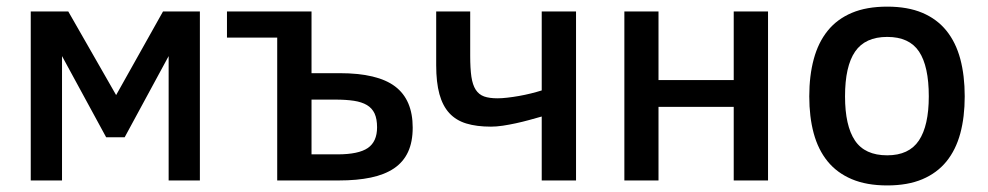

<svg xmlns="http://www.w3.org/2000/svg" viewBox="-20 -547 2996 582"><path d="M585.9 0H491.2V-377L357.9 -130.9H301.8L168 -377V0H73.2V-512.2H187L332 -258.8L474.1 -512.2H585.9Z M668 -433.1V-512.2H924.3V-325.2H1009.3Q1124.5 -325.2 1177.7 -284.9Q1231 -244.6 1231 -160.2Q1231 -116.7 1216.8 -86.2Q1202.6 -55.7 1174.3 -36.6Q1146 -17.6 1104.2 -8.8Q1062.5 0 1007.3 0H820.3V-433.1ZM1123 -161.1Q1123 -186.5 1115.5 -202.9Q1107.9 -219.2 1092.3 -228.5Q1076.7 -237.8 1052.7 -241.5Q1028.8 -245.1 996.1 -245.1H924.3V-79.1H1002.9Q1066.9 -79.1 1095 -98.4Q1123 -117.7 1123 -161.1Z M1302.2 -512.2H1405.3V-377.9Q1405.3 -339.4 1408.9 -314.5Q1412.6 -289.6 1422.1 -274.9Q1431.6 -260.3 1447.5 -254.6Q1463.4 -249 1488.3 -249Q1501.5 -249 1518.3 -251Q1535.2 -252.9 1553.2 -256.1Q1571.3 -259.3 1589.1 -263.7Q1606.9 -268.1 1622.1 -272.9V-512.2H1726.1V0H1622.1V-193.8Q1603.5 -188.5 1583.7 -183.1Q1564 -177.7 1543.7 -173.3Q1523.4 -168.9 1504.2 -166Q1484.9 -163.1 1468.3 -163.1Q1424.8 -163.1 1393.6 -172.6Q1362.3 -182.1 1342 -204.1Q1321.8 -226.1 1312 -261.7Q1302.2 -297.4 1302.2 -349.1Z M2308.1 0H2204.1V-223.1H1976.1V0H1872.6V-512.2H1976.1V-304.2H2204.1V-512.2H2308.1Z M2904.3 -254.9Q2904.3 -192.4 2890.9 -142.6Q2877.4 -92.8 2848.9 -57.6Q2820.3 -22.5 2775.9 -3.7Q2731.4 15.1 2669.4 15.1Q2606.9 15.1 2562 -3.9Q2517.1 -22.9 2488.5 -58.1Q2460 -93.3 2446.5 -143.1Q2433.1 -192.9 2433.1 -254.9Q2433.1 -317.9 2446.8 -368.2Q2460.4 -418.5 2489 -453.9Q2517.6 -489.3 2562.3 -508.1Q2606.9 -526.9 2669.4 -526.9Q2731.4 -526.9 2775.9 -508.1Q2820.3 -489.3 2848.9 -453.9Q2877.4 -418.5 2890.9 -368.2Q2904.3 -317.9 2904.3 -254.9ZM2795.4 -254.9Q2795.4 -346.2 2765.9 -390.6Q2736.3 -435.1 2669.4 -435.1Q2602.5 -435.1 2572 -390.6Q2541.5 -346.2 2541.5 -254.9Q2541.5 -166 2571.5 -121.1Q2601.6 -76.2 2669.4 -76.2Q2735.4 -76.2 2765.4 -121.1Q2795.4 -166 2795.4 -254.9Z"/></svg>

Font: Lorenzo Sans Medium
Style: Regular
Weight: 500
Foundry: Intel Corporation
Version: Version 1.00; ttfautohint (v1.5)